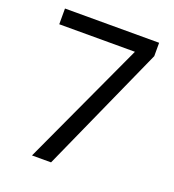

<svg xmlns="http://www.w3.org/2000/svg" viewBox="-130 -816 833 918"><g transform="rotate(20 286.0 -357.0)"><path d="M136 0 429 -634H44V-714H523V-646L233 0Z"/></g></svg>

Font: uguzrati15
Style: Book
Weight: 400
Designer: Jelle Bosma - Monotype Design Team, Universal Thirst
Foundry: Monotype Imaging Inc.
Version: Version 2.106